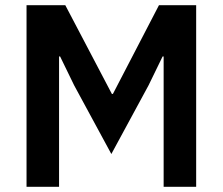

<svg xmlns="http://www.w3.org/2000/svg" viewBox="-20 -718 856 738"><path d="M609 -501H605L551 -390L408 -126L265 -390L211 -501H207V0H82V-698H231L410 -357H414L591 -698H734V0H609Z"/></svg>

Font: IBM Plex Sans Hebrew SemiBold
Style: Regular
Weight: 600
Designer: Mike Abbink, Paul van der Laan, Pieter van Rosmalen, Yanek Iontef
Foundry: Bold Monday
Version: Version 1.2